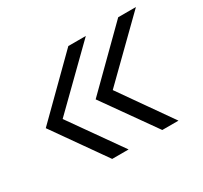

<svg xmlns="http://www.w3.org/2000/svg" viewBox="-107 -665 814 770"><g transform="rotate(-30 300.0 -280.0)"><path d="M443 -40 273 -280 516 -520H598L351 -278L518 -40ZM211 -40 42 -280 285 -520H366L119 -278L287 -40Z"/></g></svg>

Font: NKDuy Mono ExtraLight
Style: Italic
Weight: 200
Italic angle: -9°
Monospace: yes
Designer: NKDuy
Foundry: NKDuy
Version: Version 2.251; ttfautohint (v1.8.4.7-5d5b)